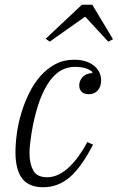

<svg xmlns="http://www.w3.org/2000/svg" viewBox="-20 -775 495 807"><path d="M162 12Q101 12 73 -25Q45 -62 45 -135Q45 -172 51 -215Q57 -258 70 -301Q83 -344 103 -384.5Q123 -425 150.5 -456Q178 -487 213 -505.5Q248 -524 292 -524Q343 -524 374 -499.5Q405 -475 405 -437Q405 -411 391 -395Q377 -379 353 -379Q333 -379 323 -389.5Q313 -400 313 -416Q313 -435 326.5 -450.5Q340 -466 368 -468V-473Q344 -494 294 -494Q268 -494 243.5 -482.5Q219 -471 197.5 -445.5Q176 -420 157.5 -378.5Q139 -337 125 -278Q122 -266 118.5 -249Q115 -232 112 -212Q109 -192 106.5 -171Q104 -150 104 -131Q104 -88 119.5 -59Q135 -30 178 -30Q223 -30 266 -68.5Q309 -107 347 -178L371 -167Q322 -72 273 -30Q224 12 162 12ZM172 -612 324 -755H368L455 -610L435 -600L338 -705L189 -600Z"/></svg>

Font: IBM Plex Serif Light
Style: Italic
Weight: 300
Italic angle: -14°
Designer: Mike Abbink, Paul van der Laan, Pieter van Rosmalen
Foundry: Bold Monday
Version: Version 3.001